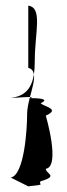

<svg xmlns="http://www.w3.org/2000/svg" viewBox="-20 -797 237 679"><path d="M18 -169 80 -138C150 -145 112 -144 124 -156C189 -175 142 -182 142 -200C195 -208 142 -388 142 -388C195 -412 136 -419 124 -432C161 -449 107 -450 85 -450C80 -430 76 -411 76 -395C76 -340 66 -178 18 -169ZM18 -450C18 -450 67 -454 86 -454C94 -484 103 -514 100 -534C90 -474 60 -457 18 -450ZM80 -450C82 -450 84 -451 86 -451C86 -451 85 -450 85 -450ZM80 -557C92 -554 98 -546 100 -534C102 -548 103 -563 103 -582C103 -682 132 -770 80 -777ZM86 -451C98 -453 95 -454 86 -454Z"/></svg>

Font: bitstorm
Style: sucn
Weight: 400
Version: Version 0.2